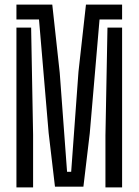

<svg xmlns="http://www.w3.org/2000/svg" viewBox="-20 -820 606 840"><path d="M220.5 -3.2 192.8 -238.4 150.6 -734.8H51.9V-800H208.7L241.3 -501.8L273.4 -68.4H291.4L323.3 -505.7L356.1 -800H514.2V-734.8H415.5L372.7 -236.8L344.9 -3.2ZM51.9 0V-699.1H116.2L124.8 -230.3V0ZM441.3 0V-227.2L450.2 -699.1H514.2V0Z"/></svg>

Font: Big Shoulders Stencil Display SC Thin
Style: Regular
Weight: 100
Designer: Patric King
Foundry: XO Type Co
Version: Version 2.001